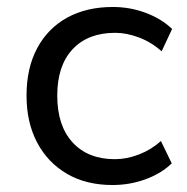

<svg xmlns="http://www.w3.org/2000/svg" viewBox="-20 -521 536 550"><path d="M302 9Q227 9 172 -23Q117 -55 86.5 -112.5Q56 -170 56 -247Q56 -326 86.5 -383Q117 -440 172.5 -470.5Q228 -501 303 -501Q353 -501 398 -484Q443 -467 473 -438L443 -374Q414 -400 378.5 -413.5Q343 -427 310 -427Q232 -427 188 -380Q144 -333 144 -247Q144 -161 188 -113Q232 -65 309 -65Q343 -65 378 -78.5Q413 -92 441 -117L472 -53Q442 -24 397 -7.5Q352 9 302 9Z"/></svg>

Font: Nunito Sans 9pt
Style: Regular
Weight: 400
Version: Version 3.101;gftools[0.9.27]